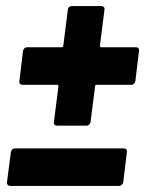

<svg xmlns="http://www.w3.org/2000/svg" viewBox="-20 -619 479 634"><path d="M439 -451 427 -351Q426 -346 422.5 -342.5Q419 -339 414 -339H299Q294 -339 294 -334L279 -216Q278 -211 274.5 -207.5Q271 -204 266 -204H168Q163 -204 160 -207.5Q157 -211 158 -216L173 -334Q173 -339 168 -339H54Q49 -339 46 -342.5Q43 -346 44 -351L56 -451Q57 -456 60.5 -459.5Q64 -463 69 -463H184Q186 -463 187.5 -464.5Q189 -466 189 -468L204 -587Q204 -592 208 -595.5Q212 -599 217 -599H315Q320 -599 323 -595.5Q326 -592 325 -587L310 -468Q310 -463 314 -463H429Q434 -463 437 -459.5Q440 -456 439 -451ZM3 -17 16 -117Q17 -122 20.5 -125.5Q24 -129 29 -129H389Q394 -129 397 -125.5Q400 -122 399 -117L387 -17Q386 -12 382 -8.5Q378 -5 373 -5H14Q3 -5 3 -17Z"/></svg>

Font: Barlow Condensed ExtraBold
Style: Italic
Weight: 800
Width: 3
Italic angle: -7°
Designer: Jeremy Tribby
Foundry: Tribby Type
Version: Version 1.408